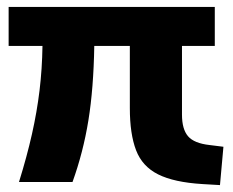

<svg xmlns="http://www.w3.org/2000/svg" viewBox="-20 -527 674 556"><path d="M35 0Q58 -74 72.5 -138.5Q87 -203 94.5 -265Q102 -327 103 -394H5V-507H602V-394H507V-195Q507 -153 524.5 -132.5Q542 -112 587 -107L627 -102L617 9L566 6Q484 1 438 -22Q392 -45 374 -92Q356 -139 356 -214V-394H253Q251 -271 236 -178.5Q221 -86 190 0Z"/></svg>

Font: Mulish ExtraBold
Style: Regular
Weight: 800
Designer: Vernon Adams
Foundry: Vernon Adams
Version: Version 3.603; ttfautohint (v1.8.3)